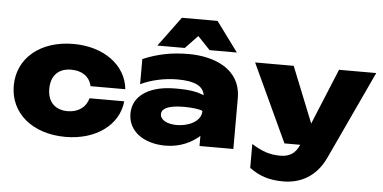

<svg xmlns="http://www.w3.org/2000/svg" viewBox="-61 -944 2491 1249"><g transform="rotate(5 1184.5 -319.5)"><path d="M525 -247C511 -189 460 -151 391 -151C310 -151 259 -198 259 -286C259 -374 310 -422 391 -422C460 -422 511 -389 525 -326H752C736 -485 586 -590 391 -590C175 -590 27 -466 27 -286C27 -106 175 17 391 17C587 17 736 -89 752 -247Z M1265 0H1486V-331C1486 -523 1310 -590 1142 -590C1036 -590 941 -572 845 -531V-367C917 -401 1003 -419 1085 -419C1201 -419 1255 -389 1263 -331C1258 -334 1252 -336 1245 -338C1209 -352 1159 -359 1095 -359C1079 -359 1062 -359 1044 -358C905 -351 799 -288 799 -171C799 -54 904 17 1044 17C1139 17 1215 -21 1265 -66ZM935 -627H1114L1195 -712L1276 -627H1454L1311 -821H1078ZM1264 -229C1264 -156 1175 -123 1106 -123C1041 -123 997 -148 997 -185C997 -242 1104 -245 1142 -245C1190 -245 1241 -240 1264 -229Z M1827 182C1930 182 2038 138 2101 2L2369 -573H2126L1976 -209L1830 -573H1578L1814 -65H1917C1890 -2 1848 17 1793 17C1725 17 1673 -1 1606 -43V113C1673 162 1737 182 1827 182Z"/></g></svg>

Font: Bounded ExtBd
Style: Regular
Weight: 800
Designer: Vlad Churkin
Version: Version 3.0